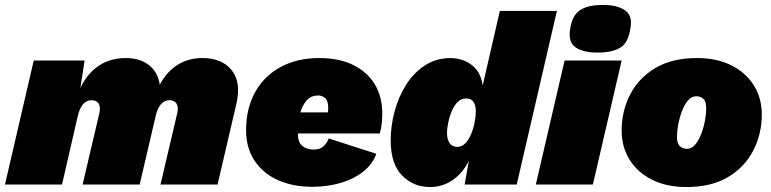

<svg xmlns="http://www.w3.org/2000/svg" viewBox="-40 -744 3110 774"><path d="M-20 0 96 -500H301L284 -389Q311 -447 357.5 -478.5Q404 -510 467 -510Q524 -510 560.5 -481.5Q597 -453 604 -402Q631 -454 675 -482Q719 -510 776 -510Q855 -510 894 -461Q933 -412 913 -326L837 0H607L675 -290Q680 -313 671.5 -326.5Q663 -340 643 -340Q602 -340 587 -274L523 0H293L361 -290Q366 -313 357.5 -326.5Q349 -340 329 -340Q288 -340 273 -274L210 0Z M1218 9Q1141 9 1080.5 -18Q1020 -45 986 -96.5Q952 -148 952 -219Q952 -307 988.5 -372.5Q1025 -438 1091.5 -474Q1158 -510 1247 -510Q1328 -510 1385 -481.5Q1442 -453 1471.5 -403Q1501 -353 1501 -287Q1501 -268 1499 -247Q1497 -226 1491 -206H1161V-204Q1161 -170 1179 -155.5Q1197 -141 1224 -141Q1250 -141 1264.5 -154.5Q1279 -168 1285 -186L1477 -124Q1462 -82 1424 -52Q1386 -22 1333 -6.5Q1280 9 1218 9ZM1243 -359Q1213 -359 1196 -339Q1179 -319 1171 -291H1282Q1283 -296 1283 -300.5Q1283 -305 1283 -310Q1283 -338 1271 -348.5Q1259 -359 1243 -359Z M1694 10Q1627 10 1581 -36.5Q1535 -83 1535 -178Q1535 -237 1551 -296Q1567 -355 1598 -403.5Q1629 -452 1674 -481Q1719 -510 1777 -510Q1803 -510 1830 -500Q1857 -490 1878 -466.5Q1899 -443 1906 -400L1975 -700H2205L2043 0H1833L1850 -95Q1825 -46 1784.5 -18Q1744 10 1694 10ZM1804 -152Q1822 -152 1836 -166.5Q1850 -181 1859.5 -204Q1869 -227 1873.5 -251.5Q1878 -276 1878 -295Q1878 -347 1839 -347Q1818 -347 1803.5 -331.5Q1789 -316 1780 -293.5Q1771 -271 1766.5 -247.5Q1762 -224 1762 -209Q1762 -183 1772 -167.5Q1782 -152 1804 -152Z M2368 -532Q2311 -532 2280.5 -553Q2250 -574 2258 -625Q2266 -681 2297.5 -702.5Q2329 -724 2390 -724Q2449 -724 2479.5 -702.5Q2510 -681 2502 -634Q2494 -573 2461.5 -552.5Q2429 -532 2368 -532ZM2466 -500 2350 0H2120L2236 -500Z M2727 10Q2648 10 2589.5 -19Q2531 -48 2498.5 -99.5Q2466 -151 2466 -218Q2466 -296 2500 -362.5Q2534 -429 2601.5 -469.5Q2669 -510 2770 -510Q2849 -510 2907.5 -481Q2966 -452 2998.5 -400.5Q3031 -349 3031 -282Q3031 -205 2997 -138Q2963 -71 2895.5 -30.5Q2828 10 2727 10ZM2729 -144Q2748 -144 2762.5 -161Q2777 -178 2787 -204.5Q2797 -231 2802 -258.5Q2807 -286 2807 -307Q2807 -335 2795.5 -345.5Q2784 -356 2767 -356Q2748 -356 2733.5 -339Q2719 -322 2709 -295.5Q2699 -269 2694 -241.5Q2689 -214 2689 -193Q2689 -165 2701 -154.5Q2713 -144 2729 -144Z"/></svg>

Font: Work Sans Black
Style: Italic
Weight: 900
Italic angle: -13°
Designer: Wei Huang
Foundry: Wei Huang
Version: Version 2.009; ttfautohint (v1.8.3)